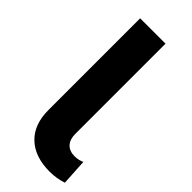

<svg xmlns="http://www.w3.org/2000/svg" viewBox="-242 -785 835 835"><g transform="rotate(45 175.5 -367.0)"><path d="M72 -178V-742H228V-187Q228 -153 245.5 -134.5Q263 -116 295 -116Q307 -116 319.5 -119Q332 -122 339 -126L346 -5Q307 8 265 8Q174 8 123 -40.5Q72 -89 72 -178Z"/></g></svg>

Font: Montserrat Alternates
Style: Bold
Weight: 700
Designer: Julieta Ulanovsky
Foundry: Julieta Ulanovsky
Version: Version 7.200